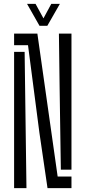

<svg xmlns="http://www.w3.org/2000/svg" viewBox="-20 -974 443 994"><path d="M226 0 184 -287 125 -740H53V-800H173.5L209.5 -546.5L278.5 -60H350V0ZM295 -95.5 288.5 -530.5 285 -800H350V-95.5ZM53 0V-705.5H107.5L113 -294L117 0ZM184.5 -840.5 120 -954H164L205 -879L245.5 -954H290L225 -840.5Z"/></svg>

Font: Big Shoulders Stencil Display
Style: Regular
Weight: 400
Designer: Patric King
Foundry: XO Type Co
Version: Version 1.000